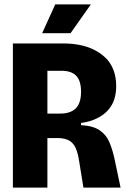

<svg xmlns="http://www.w3.org/2000/svg" viewBox="-20 -859 586 879"><path d="M39 0V-660H272Q310 -660 345.5 -653Q381 -646 411 -631Q441 -616 464 -593.5Q487 -571 499.5 -538.5Q512 -506 512 -464Q512 -432 503 -404Q494 -376 474 -354Q454 -332 423.5 -317Q393 -302 351 -296V-286Q407 -283 437 -262Q467 -241 481 -207.5Q495 -174 504 -133L532 0H362L343 -117Q338 -152 328.5 -176.5Q319 -201 300 -213.5Q281 -226 247 -227H197V0ZM197 -339H255Q303 -339 327 -363Q351 -387 351 -439Q351 -489 329 -512Q307 -535 261 -535H197ZM303 -707H173L233 -839H396Z"/></svg>

Font: Bricolage Grotesque 72pt SemiCondensed ExtraBold
Style: Regular
Weight: 800
Width: 4
Designer: Mathieu Triay
Foundry: Atelier Triay
Version: Version 1.001;gftools[0.9.33.dev8+g029e19f]